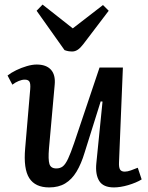

<svg xmlns="http://www.w3.org/2000/svg" viewBox="-20 -805 646 839"><path d="M13 -475Q28 -487 50.5 -498Q73 -509 97 -516Q121 -523 140 -523Q182 -523 202.5 -500.5Q223 -478 219 -435L194 -156Q190 -108 196 -88.5Q202 -69 226 -69Q243 -69 254.5 -78Q266 -87 277.5 -111.5Q289 -136 304 -180L415 -510H517L500 -95Q499 -74 504.5 -64.5Q510 -55 525 -55Q537 -55 552 -60.5Q567 -66 582 -72L599 -21Q588 -14 572.5 -7.5Q557 -1 540 4Q523 9 507 11.5Q491 14 478 14Q431 14 413.5 -14.5Q396 -43 401 -92L428 -361L420 -362L350 -139Q335 -89 314.5 -55Q294 -21 265 -3.5Q236 14 195 14Q134 14 108 -26.5Q82 -67 90 -157L112 -415Q114 -440 108.5 -448.5Q103 -457 88 -457Q76 -457 61.5 -451Q47 -445 34 -435ZM140 -758 166 -785 298 -681 430 -783 455 -758 344 -612Q331 -595 319.5 -587.5Q308 -580 296 -580Q286 -580 278 -581.5Q270 -583 262 -586Z"/></svg>

Font: Literata 18pt Medium
Style: Italic
Weight: 500
Italic angle: -2°
Designer: Latin by Veronika Burian and Jose Scaglione. Greek by Irene Vlachou. Cyrillic by Vera Evstafieva
Foundry: TypeTogether
Version: Version 3.103;gftools[0.9.29]